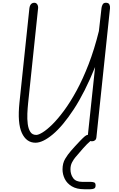

<svg xmlns="http://www.w3.org/2000/svg" viewBox="-20 -1024 864 1391"><path d="M237 10Q171 10 138.2 -61Q105.5 -132 121 -281L193 -965Q194.5 -976.5 198.8 -985.2Q203 -994 210.5 -999Q218 -1004 228.5 -1004Q242.5 -1004 250 -992.2Q257.5 -980.5 256 -964.5L184 -279.5Q180 -242 178.2 -201.5Q176.5 -161 181 -125.8Q185.5 -90.5 199.8 -68.5Q214 -46.5 242.5 -46.5Q259 -46.5 289.5 -65.2Q320 -84 359.8 -123.2Q399.5 -162.5 444.2 -223Q489 -283.5 534.5 -367Q580 -450.5 621.8 -558.2Q663.5 -666 696.5 -799L715.5 -966.5Q717 -979.5 723.8 -991.8Q730.5 -1004 747 -1004Q766 -1004 772.2 -992Q778.5 -980 777 -964.5L678.5 -29.5Q677 -14.5 668 -7.5Q659 -0.5 647 -0.5Q633 -0.5 623.2 -8.8Q613.5 -17 615.5 -35L669 -538.5Q594.5 -354.5 514.8 -232.8Q435 -111 362.5 -50.5Q290 10 237 10ZM590.5 347Q535.5 347 500.5 326Q465.5 305 449.2 272Q433 239 433 203Q433 158.5 452.2 126.5Q471.5 94.5 493.5 69.5Q504.5 56.5 523.5 35.8Q542.5 15 562.2 -5.5Q582 -26 594.5 -36.5Q606 -45 610.2 -46Q614.5 -47 621 -47Q631 -47 638 -39.5Q645 -32 646 -22.5Q647 -13 639 -6Q611.5 17 580 53Q548.5 89 525 117Q514 130 502.2 152Q490.5 174 490.5 202Q490.5 239.5 510.2 266.5Q530 293.5 575.5 293.5H633.5Q651 293.5 661.8 297.5Q672.5 301.5 672.5 319Q672.5 337.5 661 342.2Q649.5 347 633.5 347Z"/></svg>

Font: Edu NSW ACT Hand
Style: Regular
Weight: 400
Designer: Tina and Corey Anderson, Eben Sorkin, Mirko Velimirovic
Foundry: Sorkin Type Co.
Version: Version 2.000